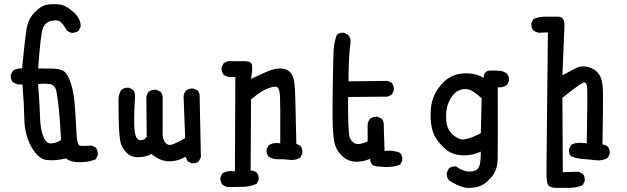

<svg xmlns="http://www.w3.org/2000/svg" viewBox="-20 -780 3040 931"><path d="M348.6 5.9Q321.3 3.9 299.8 -11.7Q250 0 208 -3.9Q166 -7.8 132.8 -66.9Q99.6 -126 98.1 -200.2Q96.7 -274.4 88.9 -370.1Q61.5 -368.2 42 -381.8Q30.3 -395.5 32.2 -417L42 -436.5Q61.5 -450.2 86.9 -448.2Q100.6 -587.9 108.4 -637.7Q116.2 -687.5 147.5 -719.7Q178.7 -752 206.1 -756.8Q233.4 -761.7 265.1 -758.8Q296.9 -755.9 335 -722.7Q373 -689.5 371.1 -650.4L361.3 -630.9Q345.7 -619.1 324.2 -621.1L304.7 -630.9Q287.1 -663.1 272.9 -674.3Q258.8 -685.5 228.5 -678.7Q198.2 -671.9 187.5 -642.1Q176.8 -612.3 165 -448.2Q202.1 -448.2 237.3 -447.3Q272.5 -446.3 291 -433.6Q309.6 -420.9 324.7 -373Q339.8 -325.2 344.2 -248Q348.6 -170.9 351.6 -123Q354.5 -75.2 369.6 -73.2Q384.8 -71.3 424.8 -74.2L444.3 -64.5Q456.1 -48.8 454.1 -27.3L444.3 -7.8Q401.4 9.8 348.6 5.9ZM276.4 -101.6Q270.5 -202.1 265.6 -250Q260.7 -297.9 254.4 -333Q248 -368.2 222.7 -372.1Q197.3 -376 165 -372.1Q172.9 -262.7 174.3 -209Q175.8 -155.3 189.5 -119.1Q203.1 -83 228.5 -84.5Q253.9 -85.9 276.4 -101.6Z M909.2 11.7 889.6 2 879.9 -19.5Q836.9 3.9 795.4 2Q753.9 0 714.8 -33.2Q685.5 -17.6 649.4 -17.6Q613.3 -17.6 590.8 -42.5Q568.4 -67.4 563.5 -93.8Q558.6 -120.1 556.6 -166Q554.7 -211.9 554.7 -295.9Q554.7 -323.2 568.4 -344.7Q584 -356.4 605.5 -354.5L625 -344.7Q636.7 -331.1 634.8 -309.6Q627.9 -201.2 632.3 -152.3Q636.7 -103.5 657.7 -100.6Q678.7 -97.7 691.4 -116.2L689.5 -307.6Q691.4 -323.2 701.2 -335Q716.8 -346.7 738.3 -344.7L758.8 -335Q770.5 -321.3 768.6 -299.8Q768.6 -159.2 768.6 -130.9Q768.6 -102.5 782.7 -86.9Q796.9 -71.3 820.8 -81.1Q844.7 -90.8 877.9 -110.4L870.1 -313.5Q872.1 -329.1 881.8 -340.8Q897.5 -352.5 918.9 -350.6L938.5 -340.8Q950.2 -327.1 948.2 -305.7L954.1 -17.6L944.3 2Q930.7 13.7 909.2 11.7Z M1085.9 127Q1070.3 125 1058.6 115.2Q1046.9 101.6 1048.8 80.1L1058.6 60.5Q1084 44.9 1119.1 50.8L1121.1 -407.2Q1087.9 -401.4 1064.5 -417Q1052.7 -432.6 1054.7 -454.1L1064.5 -473.6L1084 -483.4H1168Q1199.2 -482.4 1202.1 -463.4Q1205.1 -444.3 1197.3 -397.5Q1238.3 -417 1276.9 -433.6Q1315.4 -450.2 1345.7 -447.8Q1376 -445.3 1390.6 -425.3Q1405.3 -405.3 1408.2 -372.1Q1411.1 -338.9 1412.1 -296.4Q1413.1 -253.9 1417 -83L1436.5 -73.2Q1448.2 -57.6 1446.3 -36.1L1436.5 -16.6Q1413.1 -1 1384.8 -4.9Q1356.4 -8.8 1330.1 -7.8Q1303.7 -6.8 1282.2 -20.5Q1270.5 -34.2 1272.5 -55.7L1282.2 -75.2Q1305.7 -90.8 1338.9 -85Q1339.8 -262.7 1337.9 -310.5Q1335.9 -358.4 1317.9 -359.4Q1299.8 -360.4 1272 -348.6Q1244.1 -336.9 1197.3 -297.9L1195.3 46.9Q1212.9 46.9 1224.6 56.6Q1236.3 70.3 1234.4 91.8L1224.6 111.3Q1193.4 125 1158.2 126Q1123 127 1085.9 127Z M1812.5 27.3Q1776.4 26.4 1774.4 -9.8Q1739.3 5.9 1701.7 3.9Q1664.1 2 1635.7 -26.9Q1607.4 -55.7 1600.6 -93.8Q1593.8 -131.8 1592.8 -195.3Q1591.8 -258.8 1593.8 -376Q1595.7 -493.2 1597.7 -534.7Q1599.6 -576.2 1613.3 -611.3Q1627 -623 1648.4 -621.1L1668 -611.3Q1681.6 -595.7 1679.7 -574.2Q1673.8 -529.3 1671.9 -481.9Q1669.9 -434.6 1669.9 -385.7L1860.4 -387.7L1879.9 -377.9Q1891.6 -362.3 1889.6 -340.8L1879.9 -321.3L1860.4 -311.5L1668 -309.6Q1667 -253.9 1668.5 -202.6Q1669.9 -151.4 1672.9 -126Q1675.8 -100.6 1696.8 -86.9Q1717.8 -73.2 1762.7 -94.7V-176.8Q1764.6 -192.4 1774.4 -204.1Q1790 -215.8 1811.5 -213.9L1831.1 -204.1Q1842.8 -190.4 1840.8 -168.9L1844.7 -47.9Q1887.7 -53.7 1920.9 -38.1Q1932.6 -23.4 1930.7 -2L1920.9 17.6Q1883.8 35.2 1812.5 27.3Z M2240.2 130.9Q2195.3 121.1 2156.2 93.8Q2144.5 78.1 2146.5 56.6L2156.2 37.1Q2169.9 25.4 2191.4 27.3Q2226.6 52.7 2258.8 51.8Q2291 50.8 2301.3 32.2Q2311.5 13.7 2311.5 -44.9Q2265.6 -23.4 2215.8 -27.3Q2166 -31.2 2133.8 -62.5Q2101.6 -93.8 2087.9 -120.6Q2074.2 -147.5 2070.3 -181.6Q2066.4 -215.8 2069.3 -252.9Q2072.3 -290 2087.9 -322.3Q2103.5 -354.5 2129.9 -380.9Q2156.2 -407.2 2188.5 -417Q2220.7 -426.8 2257.3 -423.8Q2293.9 -420.9 2325.2 -403.3Q2327.1 -433.6 2349.6 -437Q2372.1 -440.4 2417 -434.6L2436.5 -424.8Q2450.2 -409.2 2448.2 -387.7L2438.5 -368.2Q2418.9 -354.5 2393.6 -356.4Q2394.5 -58.6 2393.1 -5.9Q2391.6 46.9 2361.3 81.1Q2331.1 115.2 2302.2 124Q2273.4 132.8 2240.2 130.9ZM2273.4 -116.2 2311.5 -133.8 2315.4 -303.7Q2293.9 -323.2 2272.9 -336.9Q2252 -350.6 2227.5 -347.7Q2203.1 -344.7 2185.1 -328.1Q2167 -311.5 2153.8 -279.3Q2140.6 -247.1 2143.6 -199.2Q2146.5 -151.4 2176.8 -126Q2207 -100.6 2229.5 -104Q2252 -107.4 2273.4 -116.2Z M2673.8 130.9Q2636.7 129.9 2632.8 104Q2628.9 78.1 2629.9 30.3Q2630.9 -17.6 2636.7 -623L2593.8 -621.1Q2578.1 -623 2566.4 -632.8Q2554.7 -646.5 2556.6 -668L2566.4 -687.5Q2593.8 -699.2 2625 -699.2Q2656.2 -699.2 2687.5 -699.2Q2720.7 -698.2 2716.8 -646.5L2707 -415Q2740.2 -432.6 2770 -448.2Q2799.8 -463.9 2833.5 -454.6Q2867.2 -445.3 2884.3 -420.4Q2901.4 -395.5 2903.3 -347.2Q2905.3 -298.8 2901.4 -79.1Q2915 -79.1 2926.8 -69.3Q2938.5 -55.7 2936.5 -34.2L2926.8 -14.6Q2901.4 1 2870.1 -2.9Q2838.9 -6.8 2807.6 -8.8Q2776.4 -10.7 2749 -22.5Q2736.3 -36.1 2739.3 -57.6L2749 -77.1Q2772.5 -92.8 2825.2 -85Q2830.1 -341.8 2826.2 -363.3Q2822.3 -384.8 2806.2 -378.4Q2790 -372.1 2707 -305.7L2709 54.7L2786.1 52.7L2805.7 62.5Q2817.4 76.2 2815.4 97.7L2805.7 117.2Q2776.4 130.9 2741.7 130.9Q2707 130.9 2673.8 130.9Z"/></svg>

Font: JasonHandwriting4
Style: Regular
Weight: 400
Version: Version 1.01.21